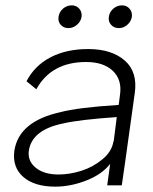

<svg xmlns="http://www.w3.org/2000/svg" viewBox="-20 -695 577 725"><path d="M313 -509.8Q401.4 -509.8 450.9 -466.6Q500.5 -423.3 488.8 -342.8L453.1 -86.9Q450.2 -63 439.9 4.9H384.8L396 -76.2Q364.7 -36.1 305.4 -13.2Q246.1 9.8 189 9.8Q109.9 9.8 67.9 -26.9Q25.9 -63.5 34.2 -126Q51.3 -236.3 206.1 -271Q273.4 -289.1 428.2 -298.8L433.1 -336.9Q441.4 -394 406 -427.5Q370.6 -460.9 305.2 -460.9Q173.8 -460.9 117.2 -357.9L80.1 -388.2Q110.4 -446.8 170.2 -478.3Q230 -509.8 313 -509.8ZM88.9 -126Q83.5 -87.4 114.7 -61.8Q146 -36.1 201.2 -36.1Q242.7 -36.1 287.1 -50Q331.5 -64 367.2 -93.8Q402.8 -123.5 408.2 -161.1L409.2 -160.2L420.9 -252.9Q279.8 -243.2 219.2 -229Q100.6 -205.1 88.9 -126ZM201.2 -631.8Q203.6 -649.9 218 -662.4Q232.4 -674.8 251 -674.8Q268.1 -674.8 279.1 -662.4Q290 -649.9 288.1 -631.8Q285.2 -613.8 270.5 -601.3Q255.9 -588.9 238.8 -588.9Q220.2 -588.9 209.2 -601.3Q198.2 -613.8 201.2 -631.8ZM391.1 -631.8Q393.6 -649.9 408 -662.4Q422.4 -674.8 440.9 -674.8Q458 -674.8 469 -662.4Q480 -649.9 478 -631.8Q475.1 -613.8 460.7 -601.3Q446.3 -588.9 429.2 -588.9Q410.6 -588.9 399.4 -601.3Q388.2 -613.8 391.1 -631.8Z"/></svg>

Font: Human Sans Light
Style: Italic
Weight: 300
Italic angle: -8°
Designer: Tim Radville
Foundry: Continuum
Version: Version 1.000;FEAKit 1.0